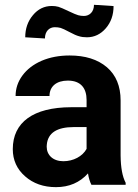

<svg xmlns="http://www.w3.org/2000/svg" viewBox="-20 -769 576 799"><path d="M371.1 -749C371.1 -719.2 352.1 -702.6 329.1 -702.6C320.8 -702.6 313 -703.6 305.7 -705.6C298.3 -707.5 284.7 -713.4 265.1 -722.7C245.6 -731.9 231.4 -738.3 223.1 -740.7C214.4 -743.2 205.1 -744.1 195.3 -744.1C164.6 -744.1 138.2 -731.4 117.2 -706.1C95.7 -680.7 85 -649.9 85 -613.8L167 -608.9C167 -638.7 185.1 -655.8 208 -655.8C216.8 -655.8 225.1 -654.8 232.4 -652.8C239.7 -650.4 252 -645 269 -635.7C286.1 -626.5 299.3 -620.6 309.1 -618.2C318.4 -615.2 329.6 -613.8 341.8 -613.8C372.6 -613.8 398.9 -626.5 420.4 -651.4C441.9 -676.3 452.6 -707 452.6 -743.7ZM502.9 0V-8.3C489.3 -34.2 482.4 -71.8 481.9 -122.1V-351.1C481.9 -410.2 462.9 -456.5 424.8 -489.3C386.2 -522 334.5 -538.1 269.5 -538.1C226.6 -538.1 188 -530.8 153.3 -516.1C118.7 -501 92.3 -480.5 73.2 -454.6C54.2 -428.7 44.9 -400.4 44.9 -369.6H186C186 -409.2 214.8 -433.6 262.2 -433.6C316.4 -433.6 340.3 -401.9 340.3 -353V-322.8H275.4C118.7 -322.3 33.2 -260.3 33.2 -148.4C33.2 -103 50.3 -64.9 84.5 -35.2C118.2 -5.4 161.1 9.8 212.9 9.8C267.6 9.8 312 -9.3 346.2 -47.4C349.1 -28.3 354 -12.7 360.4 0ZM243.7 -98.1C200.7 -98.1 174.3 -123.5 174.3 -158.7L174.8 -167C179.2 -215.8 216.8 -240.2 287.6 -240.2H340.3V-149.4C323.2 -118.2 285.2 -98.1 243.7 -98.1Z"/></svg>

Font: Roboto
Style: Bold
Weight: 700
Designer: Google
Version: Version 2.137; 2017